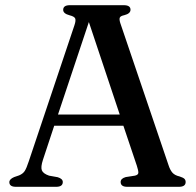

<svg xmlns="http://www.w3.org/2000/svg" viewBox="-20 -720 755 740"><path d="M222 -18.5Q222 0 196.5 0H41.5Q16 0 16 -18Q16 -29.5 34.5 -37.5L53.5 -44Q68 -50 75 -60.5Q82 -71 91 -98.5L267 -623Q273 -641 269.8 -648.8Q266.5 -656.5 248.5 -661Q223.5 -667.5 223.5 -682Q223.5 -700 249.5 -700H457Q483 -700 483 -682.5Q483 -667.5 459 -661.5Q444.5 -658.5 441.8 -652.2Q439 -646 443.5 -631.5L629 -85Q635.5 -64.5 644.8 -54.2Q654 -44 672 -40Q686 -35.5 690.8 -30.8Q695.5 -26 695.5 -18.5Q695.5 0 669.5 0H470.5Q445 0 445 -18.5Q445 -32 464.5 -37.5L500 -43Q513 -46 513.2 -54.2Q513.5 -62.5 507.5 -81L455.5 -235.5H189L145.5 -104Q136.5 -76.5 141.2 -63.8Q146 -51 169 -43L202.5 -37Q222 -31 222 -18.5ZM203.5 -278.5H441.5L322.5 -635Z"/></svg>

Font: Fraunces 9pt
Style: Regular
Weight: 400
Version: Version 1.000;[b76b70a41]